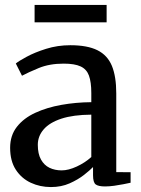

<svg xmlns="http://www.w3.org/2000/svg" viewBox="-20 -746 570 777"><path d="M186 11Q142 11 104.5 -6.5Q67 -24 44 -59.2Q21 -94.5 21 -148Q21 -198 48.5 -233Q76 -268 122.8 -289.5Q169.5 -311 228 -321.5Q286.5 -332 349.5 -332.5V-369.5Q349.5 -414 340 -440Q330.5 -466 306.2 -477.2Q282 -488.5 237.5 -488.5Q180 -488.5 136.5 -470.5Q93 -452.5 69 -439.5L44 -489Q55 -498.5 87.8 -516.2Q120.5 -534 166.8 -548.5Q213 -563 264.5 -563Q333.5 -563 374.2 -542.8Q415 -522.5 432.8 -479.5Q450.5 -436.5 450.5 -368V-49.5L508.5 -49V-6.5Q497.5 -4 479.5 -0.5Q461.5 3 441.8 5.8Q422 8.5 405 8.5Q378.5 8.5 367.5 0.5Q356.5 -7.5 356.5 -37V-70Q344 -57 319.8 -38Q295.5 -19 261.8 -4Q228 11 186 11ZM229.5 -56.5Q257 -56.5 290.5 -72Q324 -87.5 349.5 -110.5V-282Q276.5 -281.5 228.5 -265.8Q180.5 -250 156.8 -222.5Q133 -195 133 -160Q133 -123.5 145.8 -100.5Q158.5 -77.5 180.2 -67Q202 -56.5 229.5 -56.5ZM411.5 -726V-655.5H120V-726Z"/></svg>

Font: Merriweather 28pt
Style: Regular
Weight: 400
Version: Version 2.100